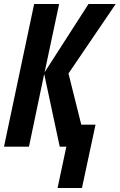

<svg xmlns="http://www.w3.org/2000/svg" viewBox="-22 -734 599 961"><path d="M266.1 207 310.1 0H276.9L199.2 -363.8L123 0H-2L148.9 -713.9H273.9L201.2 -372.1L420.9 -713.9H557.1L320.8 -366.2L384.8 -109.9H456.1L388.2 207Z"/></svg>

Font: Open Sans Condensed
Style: Italic
Weight: 400
Width: 3
Italic angle: -12°
Designer: Monotype Design Team
Foundry: Monotype Imaging Inc.
Version: Version 3.000